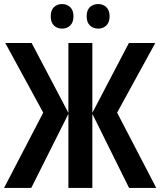

<svg xmlns="http://www.w3.org/2000/svg" viewBox="-25 -926 795 946"><path d="M188 -371 1 -714H131L312 -370V-714H430V-370L610 -714H740L552 -371L745 0H611L430 -365V0H312V-365L129 0H-5ZM225 -846Q225 -876 241 -891Q257 -906 281 -906Q305 -906 321 -890.5Q337 -875 337 -846Q337 -816 321 -800.5Q305 -785 281 -785Q257 -785 241 -800Q225 -815 225 -846ZM402 -846Q402 -876 418 -891Q434 -906 459 -906Q483 -906 499 -890.5Q515 -875 515 -846Q515 -816 499 -800.5Q483 -785 459 -785Q434 -785 418 -800.5Q402 -816 402 -846Z"/></svg>

Font: Noto Sans Disp Cond SemBd
Style: Regular
Weight: 600
Width: 3
Designer: Monotype Design Team
Foundry: Monotype Imaging Inc.
Version: Version 2.000;GOOG;noto-source:20170915:90ef993387c0; ttfaut